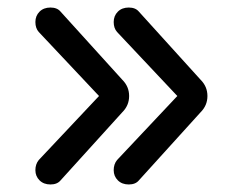

<svg xmlns="http://www.w3.org/2000/svg" viewBox="-20 -510 625 510"><path d="M291 -85 451 -255 291 -425Q282 -435 282 -451.5Q282 -468 293 -479Q304 -490 322 -490Q340 -490 349 -479L513 -298Q531 -280 531 -255Q531 -230 513 -212L349 -31Q340 -20 322 -20Q304 -20 293 -31Q282 -42 282 -58Q282 -74 291 -85ZM83 -85 243 -255 83 -425Q74 -435 74 -451.5Q74 -468 85 -479Q96 -490 114 -490Q132 -490 141 -479L305 -298Q323 -280 323 -255Q323 -230 305 -212L141 -31Q132 -20 114 -20Q96 -20 85 -31Q74 -42 74 -58Q74 -74 83 -85Z"/></svg>

Font: Varela Round
Style: Regular
Weight: 400
Designer: Joe Prince
Foundry: Joe Prince
Version: Version 1.000